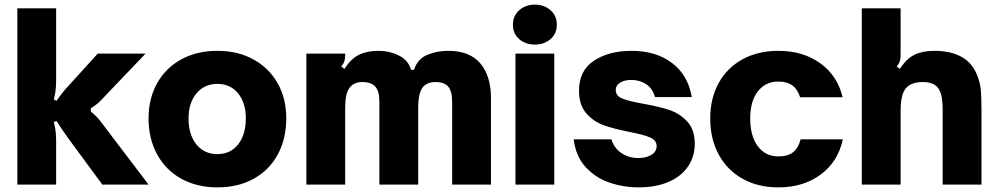

<svg xmlns="http://www.w3.org/2000/svg" viewBox="-20 -799 4319 831"><path d="M55 0V-763H223V-459Q223 -435 221.5 -416Q220 -397 213 -368L225 -363Q248 -397 275 -426L403 -567H610L418 -366Q404 -351 390 -341.5Q376 -332 373 -330V-316Q399 -296 418 -270L623 0H423L275 -201Q243 -246 225 -275L213 -271Q220 -242 221.5 -223.5Q223 -205 223 -182V0Z M623 -287Q623 -373 660.5 -439.5Q698 -506 765.5 -542.5Q833 -579 921 -579Q1009 -579 1076.5 -542Q1144 -505 1181.5 -439Q1219 -373 1219 -287Q1219 -198 1182 -130Q1145 -62 1077.5 -25Q1010 12 921 12Q833 12 765.5 -25Q698 -62 660.5 -130Q623 -198 623 -287ZM1044 -287Q1044 -354 1010.5 -395Q977 -436 921 -436Q865 -436 830.5 -395Q796 -354 796 -287Q796 -216 830 -174Q864 -132 921 -132Q978 -132 1011 -174.5Q1044 -217 1044 -287Z M1306 0V-567H1474V-561Q1474 -545 1470.5 -534Q1467 -523 1457 -511L1471 -501Q1499 -545 1534 -562Q1569 -579 1619 -579Q1665 -579 1706 -559Q1747 -539 1759 -497H1772Q1787 -544 1829 -561.5Q1871 -579 1920 -579Q2013 -579 2059 -524.5Q2105 -470 2105 -374V0H1937V-359Q1937 -405 1919.5 -424.5Q1902 -444 1865 -444Q1832 -444 1812 -424Q1800 -410 1795 -387Q1790 -364 1790 -328V0H1622V-359Q1622 -405 1604 -424.5Q1586 -444 1548 -444Q1515 -444 1496 -423Q1484 -409 1479 -387Q1474 -365 1474 -328V0Z M2379 0H2211V-567H2379ZM2200 -692Q2200 -731 2227.5 -755Q2255 -779 2295 -779Q2335 -779 2362.5 -755Q2390 -731 2390 -692Q2390 -653 2362.5 -629.5Q2335 -606 2295 -606Q2255 -606 2227.5 -629.5Q2200 -653 2200 -692Z M2463 -196H2626Q2639 -156 2671 -135.5Q2703 -115 2742 -115Q2777 -115 2799.5 -129Q2822 -143 2822 -166Q2822 -192 2794 -204Q2766 -216 2705 -228Q2638 -241 2594 -256.5Q2550 -272 2518 -308Q2486 -344 2486 -406Q2486 -494 2551 -536.5Q2616 -579 2714 -579Q2819 -579 2888.5 -526.5Q2958 -474 2974 -379H2815Q2804 -417 2776 -435Q2748 -453 2713 -453Q2682 -453 2663.5 -441Q2645 -429 2645 -410Q2645 -384 2673.5 -372.5Q2702 -361 2764 -350Q2832 -338 2877 -323Q2922 -308 2954.5 -273Q2987 -238 2987 -177Q2987 -121 2957.5 -78Q2928 -35 2873 -11.5Q2818 12 2744 12Q2679 12 2618.5 -8.5Q2558 -29 2515 -75.5Q2472 -122 2463 -196Z M3054 -287Q3054 -373 3090.5 -439.5Q3127 -506 3194 -542.5Q3261 -579 3349 -579Q3456 -579 3530.5 -525Q3605 -471 3627 -378H3443Q3432 -413 3409 -429.5Q3386 -446 3349 -446Q3293 -446 3260 -403.5Q3227 -361 3227 -287Q3227 -210 3260 -166Q3293 -122 3349 -122Q3390 -122 3413 -140.5Q3436 -159 3445 -196H3628Q3607 -99 3532 -43.5Q3457 12 3349 12Q3261 12 3194.5 -25Q3128 -62 3091 -129.5Q3054 -197 3054 -287Z M3710 0V-763H3878V-561Q3878 -545 3874.5 -534Q3871 -523 3861 -511L3875 -501Q3903 -545 3938 -562Q3973 -579 4023 -579Q4163 -579 4206 -481Q4221 -448 4224.5 -414.5Q4228 -381 4228 -317V0H4060V-319Q4060 -361 4054.5 -385Q4049 -409 4036 -423Q4016 -444 3974 -444Q3922 -444 3899 -415Q3878 -387 3878 -319V0Z"/></svg>

Font: Open Sauce Sans Black
Style: Regular
Weight: 900
Designer: Alfredo Marco Pradil
Foundry: Creative Sauce Fz LLC
Version: Version 1.477